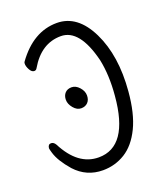

<svg xmlns="http://www.w3.org/2000/svg" viewBox="-135 -801 770 906"><g transform="rotate(-20 250.0 -348.0)"><path d="M226 16Q144 16 88 -45Q40 -100 27 -144Q21 -164 21 -169Q23 -188 38 -188Q51 -188 60 -173Q124 -48 228 -48Q377 -48 398 -295Q407 -396 390 -477Q348 -647 254 -647Q155 -647 95 -544Q90 -535 81 -535Q68 -535 58.5 -553Q49 -571 50 -584Q50 -589 53 -593Q139 -712 257 -712Q361 -712 420.5 -590Q480 -468 465 -293Q456 -185 422.5 -116Q389 -47 338 -15.5Q287 16 226 16ZM262.5 -307Q250 -294 229 -294Q208 -294 191 -314.5Q174 -335 174 -356Q174 -377 186 -390Q198 -403 219 -403Q240 -403 257.5 -383.5Q275 -364 275 -342Q275 -320 262.5 -307Z"/></g></svg>

Font: LXGW WenKai Mono TC
Style: Regular
Weight: 400
Designer: LXGW / Fontworks Inc.
Foundry: LXGW / Fontworks Inc.
Version: Version 1.330